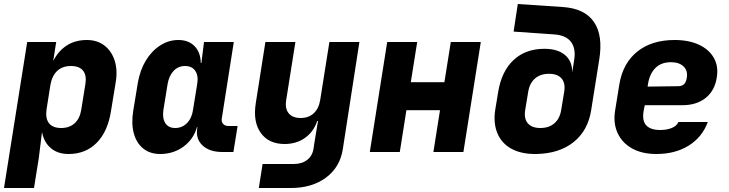

<svg xmlns="http://www.w3.org/2000/svg" viewBox="-27 -760 3647 960"><path d="M-7 180 109 -550H254L239 -455Q265 -506 307.5 -533Q350 -560 407 -560Q459 -560 495 -532.5Q531 -505 546.5 -456.5Q562 -408 551 -345L528 -205Q512 -102 456.5 -46Q401 10 316 10Q262 10 227.5 -19Q193 -48 183 -100L167 30L143 180ZM279 -120Q320 -120 346 -143.5Q372 -167 379 -210L400 -340Q407 -384 388 -407Q369 -430 328 -430Q285 -430 259 -405.5Q233 -381 225 -335L206 -215Q199 -169 217.5 -144.5Q236 -120 279 -120Z M774 10Q723 10 689 -17.5Q655 -45 642 -93.5Q629 -142 639 -205L662 -345Q673 -409 702 -457Q731 -505 773.5 -532.5Q816 -560 865 -560Q916 -560 946 -529Q976 -498 977 -445H980L993 -550H1142L1082 -168Q1079 -151 1088.5 -140.5Q1098 -130 1115 -130H1161L1140 0H1085Q1021 0 986 -32.5Q951 -65 959 -117L960 -125H958Q941 -64 890.5 -27Q840 10 774 10ZM849 -120Q884 -120 908 -144.5Q932 -169 938 -210L959 -340Q966 -381 949.5 -405.5Q933 -430 898 -430Q864 -430 841 -405.5Q818 -381 811 -340L790 -210Q784 -169 799.5 -144.5Q815 -120 849 -120Z M1267 180 1286 60H1441Q1483 60 1509.5 39Q1536 18 1541 -19L1544 -40L1563 -155H1559Q1541 -101 1498 -70.5Q1455 -40 1396 -40Q1316 -40 1276.5 -96Q1237 -152 1252 -245L1300 -550H1450L1404 -260Q1397 -217 1416.5 -193.5Q1436 -170 1476 -170Q1516 -170 1541.5 -193.5Q1567 -217 1574 -260L1620 -550H1770L1687 -14Q1673 76 1603 128Q1533 180 1427 180Z M1822 0 1909 -550H2059L2027 -349H2195L2227 -550H2377L2290 0H2140L2173 -209H2005L1972 0Z M2654 10Q2581 11 2531.5 -15.5Q2482 -42 2460.5 -92.5Q2439 -143 2449 -210L2464 -301Q2481 -404 2541 -460Q2601 -516 2695 -516Q2761 -516 2798 -485Q2835 -454 2834 -397L2844 -461Q2853 -517 2828 -550.5Q2803 -584 2743 -588L2541 -602L2562 -740L2786 -725Q2896 -718 2942.5 -650.5Q2989 -583 2969 -461L2929 -210Q2913 -107 2841 -49.5Q2769 8 2654 10ZM2675 -120Q2718 -120 2745 -143.5Q2772 -167 2779 -210L2794 -301Q2801 -344 2781 -367.5Q2761 -391 2718 -391Q2675 -391 2648 -367.5Q2621 -344 2614 -301L2599 -210Q2592 -167 2612 -143.5Q2632 -120 2675 -120Z M3255 10Q3183 10 3133 -18Q3083 -46 3060.5 -96Q3038 -146 3049 -210L3070 -340Q3088 -445 3160 -502.5Q3232 -560 3346 -560Q3417 -560 3467.5 -536.5Q3518 -513 3542 -471Q3566 -429 3557 -373Q3547 -307 3501.5 -270.5Q3456 -234 3385 -234H3197L3192 -210Q3182 -158 3203.5 -134Q3225 -110 3274 -110Q3306 -110 3331.5 -120Q3357 -130 3365 -150H3512Q3484 -74 3416.5 -32Q3349 10 3255 10ZM3211 -327 3364 -329Q3381 -329 3392 -338Q3403 -347 3407 -371Q3413 -406 3391 -427.5Q3369 -449 3328 -449Q3279 -449 3250 -420Q3221 -391 3213 -340Z"/></svg>

Font: JetBrains Mono ExtraBold
Style: Italic
Weight: 800
Italic angle: -9°
Monospace: yes
Designer: Philipp Nurullin, Konstantin Bulenkov
Foundry: JetBrains
Version: Version 2.305; ttfautohint (v1.8.4.7-5d5b)